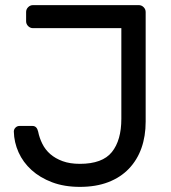

<svg xmlns="http://www.w3.org/2000/svg" viewBox="-20 -720 669 750"><path d="M549 -245Q549 -188 532.5 -141.5Q516 -95 483.5 -61Q451 -27 403 -8.5Q355 10 292 10Q231 10 183.5 -8Q136 -26 103 -56Q70 -86 52.5 -125Q35 -164 34 -206Q34 -215 40.5 -221.5Q47 -228 56 -228H107Q124 -228 129 -206Q134 -181 145.5 -158Q157 -135 176.5 -118Q196 -101 224.5 -90.5Q253 -80 292 -80Q380 -80 417 -126Q454 -172 454 -256V-610H109Q98 -610 90 -618Q82 -626 82 -637V-673Q82 -684 90 -692Q98 -700 109 -700H522Q533 -700 541 -692Q549 -684 549 -673Z"/></svg>

Font: Rubik
Style: Regular
Weight: 400
Designer: Hubert & Fischer
Foundry: Hubert & Fischer
Version: Version 1.002; ttfautohint (v1.6)